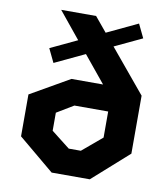

<svg xmlns="http://www.w3.org/2000/svg" viewBox="-85 -836 790 907"><g transform="rotate(10 310.0 -382.5)"><path d="M142.5 -511.5 286.5 -579.5 391 -452H239.5L52 -344.5V-143.5L224 0H407L579.5 -153.5V-431.5L408.5 -637.5L540 -699.5L508.5 -765L360.5 -695L302.5 -765H135L239 -637.5L111 -577ZM194.5 -195.5V-282L275 -330.5H437V-205.5L342 -125.5H284Z"/></g></svg>

Font: Monaspace Krypton ExtraBold
Style: Regular
Weight: 800
Designer: Riley Cran & the Lettermatic Team
Foundry: Lettermatic
Version: Version 1.101 (Monaspace Krypton)